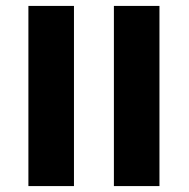

<svg xmlns="http://www.w3.org/2000/svg" viewBox="-20 -629 640 649"><path d="M365 -609H519V0H365ZM76 -609H230V0H76Z"/></svg>

Font: JuliaMono ExtraBold
Style: Regular
Weight: 800
Monospace: yes
Designer: cormullion
Foundry: corm
Version: Version 0.055; ttfautohint (v1.8.4)